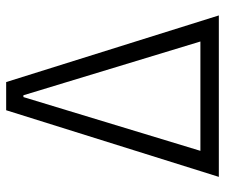

<svg xmlns="http://www.w3.org/2000/svg" viewBox="-74 -660 733 626"><g transform="rotate(-90 293.0 -346.5)"><path d="M29.8 0H556.2L338.9 -693.4H247.1ZM114.7 -60.1 290 -637.2H295.9L471.2 -60.1Z"/></g></svg>

Font: Cascadia Code PL Light
Style: Regular
Weight: 300
Monospace: yes
Designer: Aaron Bell
Foundry: Saja Typeworks
Version: Version 2404.023